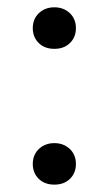

<svg xmlns="http://www.w3.org/2000/svg" viewBox="-20 -499 298 526"><path d="M86.4 -462.9Q103.5 -479 128.9 -479Q154.3 -479 171.4 -462.9Q188 -446.8 188 -421.9Q188 -397 171.4 -380.9Q155.3 -365.2 128.9 -365.2Q102.5 -365.2 86.4 -380.9Q69.8 -397 69.8 -421.9Q69.8 -446.8 86.4 -462.9ZM86.4 -90.8Q103.5 -106.9 128.9 -106.9Q154.3 -106.9 171.4 -90.8Q188 -74.7 188 -49.8Q188 -24.9 171.4 -8.8Q155.3 6.8 128.9 6.8Q102.5 6.8 86.4 -8.8Q69.8 -24.9 69.8 -49.8Q69.8 -74.7 86.4 -90.8Z"/></svg>

Font: Post Grotesk Regular
Style: Regular
Weight: 500
Version: 0.900; ttfautohint (v0.96) -l 8 -r 50 -G 200 -x 14 -w "gGD" 